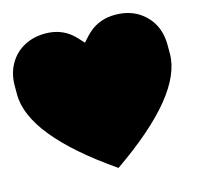

<svg xmlns="http://www.w3.org/2000/svg" viewBox="-136 -945 1335 1290"><g transform="rotate(-15 531.5 -300.0)"><path d="M774.9 -799.8Q901.4 -799.8 982.2 -720Q1063 -640.1 1063 -513.2V-453.1Q1063 -167.5 530.8 200.2Q0 -166.5 0 -453.1V-513.2Q0 -596.7 36.9 -662.4Q73.7 -728 139.2 -763.9Q204.6 -799.8 287.1 -799.8Q342.3 -799.8 386 -783.9Q429.7 -768.1 461.2 -741.9Q492.7 -715.8 530.8 -670.9Q569.3 -716.3 600.8 -742.2Q632.3 -768.1 676 -783.9Q719.7 -799.8 774.9 -799.8Z"/></g></svg>

Font: Web Symbols
Style: Regular
Weight: 400
Designer: Igor Kiselev
Foundry: Just Be Nice studio
Version: Version 1.000;PS 001.001;hotconv 1.0.56